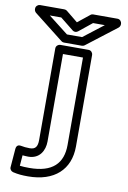

<svg xmlns="http://www.w3.org/2000/svg" viewBox="-106 -824 749 1124"><g transform="rotate(10 268.5 -262.0)"><path d="M124 124C192 124 220 70 220 17V-503H339V17C339 126 279 188 142 188C118 188 101 187 85 185L90 122C102 123 112 124 124 124ZM124 74C104 74 87 72 72 69C49 64 43 81 42 91L33 203C32 215 41 226 53 229C83 236 107 238 142 238C299 238 389 154 389 17V-528C389 -539 379 -553 364 -553H195C184 -553 170 -543 170 -528V17C170 56 158 74 124 74ZM284 -649 362 -712H432L313 -620H223L105 -712H173L253 -648C262 -641 275 -642 284 -649ZM268 -700 198 -757C194 -760 188 -762 182 -762H38C27 -762 13 -752 13 -737V-733C13 -727 17 -718 23 -713L199 -575C203 -572 208 -570 214 -570H321C326 -570 332 -572 336 -575L514 -712C519 -716 524 -724 524 -732V-737C524 -748 514 -762 499 -762H354C349 -762 342 -760 338 -756Z"/></g></svg>

Font: Asimov
Style: XWidOu
Weight: 500
Designer: Google
Version: Version 2.000980; 2014